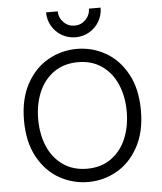

<svg xmlns="http://www.w3.org/2000/svg" viewBox="-61 -983 886 1052"><g transform="rotate(-5 381.5 -457.0)"><path d="M60 -350Q60 -469 105.5 -551.5Q151 -634 224.5 -675Q298 -716 382 -716Q466 -716 539 -675Q612 -634 657.5 -551.5Q703 -469 703 -350Q703 -231 657.5 -148.5Q612 -66 539 -25Q466 16 382 16Q298 16 224.5 -25Q151 -66 105.5 -148.5Q60 -231 60 -350ZM625 -350Q625 -432 597 -498.5Q569 -565 514 -604Q459 -643 382 -643Q305 -643 249.5 -604Q194 -565 166 -498.5Q138 -432 138 -350Q138 -268 166 -201.5Q194 -135 249.5 -96Q305 -57 382 -57Q459 -57 514 -96Q569 -135 597 -201.5Q625 -268 625 -350ZM232 -930H296Q297 -894 322 -869Q347 -844 382 -844Q417 -844 442 -869Q467 -894 468 -930H532Q532 -889 512 -854.5Q492 -820 457.5 -800Q423 -780 382 -780Q341 -780 306.5 -800Q272 -820 252 -854.5Q232 -889 232 -930Z"/></g></svg>

Font: Uncut Sans VF
Style: Regular
Weight: 400
Designer: Kasper Nordkvist
Foundry: Uncut Type
Version: Version 1.100;FEAKit 1.0